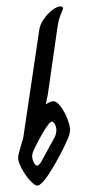

<svg xmlns="http://www.w3.org/2000/svg" viewBox="-20 -573 292 603"><path d="M37 -77Q37 -87 44 -109.5Q51 -132 53 -140L103 -477Q105 -495 117.5 -513Q130 -531 145 -542Q160 -553 170 -553Q175 -553 177 -550Q179 -547 177 -543Q168 -522 165.5 -512.5Q163 -503 160 -484L130 -275Q128 -265 126.5 -258.5Q125 -252 124 -247L125 -246Q138 -255 148 -255Q158 -255 170.5 -238.5Q183 -222 191.5 -200Q200 -178 200 -166Q200 -150 188 -126Q170 -87 148 -50Q126 -13 114 -1Q103 10 98 10Q89 10 74 -6.5Q59 -23 48 -44Q37 -65 37 -77ZM109 -64 150 -139Q157 -151 157 -165Q157 -174 152.5 -182.5Q148 -191 143 -191Q139 -191 131 -181Q115 -160 91 -112Q81 -93 81 -83Q81 -73 86 -63Q91 -53 97 -53Q100 -53 103 -56.5Q106 -60 109 -64Z"/></svg>

Font: Charm
Style: Regular
Weight: 400
Designer: Katatrad Aksorn Co.,Ltd.
Foundry: Cadson Demak Co.,Ltd.
Version: Version 1.001